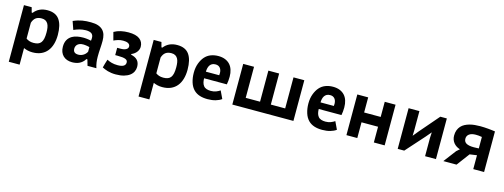

<svg xmlns="http://www.w3.org/2000/svg" viewBox="-16 -1187 5471 2084"><g transform="rotate(15 2719.5 -145.5)"><path d="M73.2 0ZM73.2 -457H160.2L175.3 -400.4H185.5Q238.8 -469.7 336.4 -469.7Q428.2 -469.7 470.2 -410.9Q512.2 -352.1 512.2 -238.8Q512.2 -181.6 498.5 -135Q484.9 -88.4 457.8 -55.2Q430.7 -22 389.6 -3.9Q348.6 14.2 293.9 14.2Q264.6 14.2 240.7 8.5Q216.8 2.9 194.8 -6.8V179.2H73.2ZM298.3 -367.7Q256.8 -367.7 232.2 -349.4Q207.5 -331.1 194.8 -291.5V-113.8Q210 -102.1 230.5 -95Q251 -87.9 278.8 -87.9Q308.1 -87.9 328.6 -95.5Q349.1 -103 362.1 -120.1Q375 -137.2 380.9 -164.8Q386.7 -192.4 386.7 -232.9Q386.7 -262.2 382.8 -286.9Q378.9 -311.5 368.9 -329.3Q358.9 -347.2 341.8 -357.4Q324.7 -367.7 298.3 -367.7Z M597.7 0ZM627.9 -427.7Q655.8 -439.9 680.2 -447.3Q704.6 -454.6 728 -458.7Q751.5 -462.9 775.4 -464.1Q799.3 -465.3 825.7 -465.3Q874 -465.3 907 -453.9Q939.9 -442.4 960.2 -421.1Q980.5 -399.9 989.3 -370.1Q998 -340.3 998 -303.7Q998 -259.3 994.6 -215.8Q991.2 -172.4 991.2 -123.5Q991.2 -89.8 995.6 -59.1Q1000 -28.3 1009.8 1H910.2L890.6 -66.9H879.9Q866.7 -45.4 850.1 -31Q833.5 -16.6 814.9 -8.3Q796.4 0 776.6 3.4Q756.8 6.8 736.8 6.8Q705.6 6.8 679.9 -2.4Q654.3 -11.7 636 -29.5Q617.7 -47.4 607.7 -73Q597.7 -98.6 597.7 -131.8Q597.7 -176.3 614.7 -207.3Q631.8 -238.3 664.1 -256.8Q688.5 -271 720.5 -277.1Q752.4 -283.2 788.1 -283.2Q793.9 -283.2 804 -282.7Q814 -282.2 825.7 -281Q837.4 -279.8 850.3 -277.6Q863.3 -275.4 876 -272.5Q877 -281.7 877.7 -289.3Q878.4 -296.9 878.4 -303.7Q878.4 -320.3 873.8 -331.3Q869.1 -342.3 860.8 -350.1Q852.5 -357.9 835.4 -362.8Q818.4 -367.7 794.9 -367.7Q774.4 -367.7 756.3 -365Q738.3 -362.3 721.9 -357.9Q705.6 -353.5 690.4 -347.7Q675.3 -341.8 660.2 -335.4ZM782.2 -90.3Q798.8 -90.3 813.7 -95.2Q828.6 -100.1 841.1 -108.4Q853.5 -116.7 862.5 -127.4Q871.6 -138.2 877 -149.4V-200.7Q870.1 -202.6 861.6 -204.6Q853 -206.5 843.5 -208Q834 -209.5 824.5 -210.4Q814.9 -211.4 806.6 -211.4Q783.2 -211.4 767.1 -205.3Q751 -199.2 741.2 -189.5Q731.4 -179.7 727.1 -167.7Q722.7 -155.8 722.7 -144Q722.7 -116.2 737.5 -103.3Q752.4 -90.3 782.2 -90.3Z M1170.4 -189.5V-271.5H1207.5Q1247.1 -271.5 1269.5 -283.9Q1292 -296.4 1292 -318.4Q1292 -331.1 1285.6 -339.6Q1279.3 -348.1 1268.6 -353.5Q1257.8 -358.9 1243.7 -361.1Q1229.5 -363.3 1213.9 -363.3Q1182.1 -363.3 1155.8 -354.7Q1129.4 -346.2 1109.9 -336.9L1085.9 -427.2Q1122.1 -447.8 1162.8 -456.5Q1203.6 -465.3 1247.1 -465.3Q1332 -465.3 1373.3 -433.8Q1414.6 -402.3 1414.6 -347.2Q1414.6 -332 1409.2 -317.1Q1403.8 -302.2 1393.6 -288.8Q1383.3 -275.4 1368.7 -264.4Q1354 -253.4 1335.9 -246.1V-238.8Q1384.8 -228 1409.2 -200.9Q1433.6 -173.8 1433.6 -127Q1433.6 -99.1 1421.6 -74Q1409.7 -48.8 1384.5 -29.8Q1359.4 -10.7 1320.6 0.5Q1281.7 11.7 1228.5 11.7Q1202.1 11.7 1179.7 8.5Q1157.2 5.4 1138.4 0Q1119.6 -5.4 1103.8 -12Q1087.9 -18.6 1074.7 -25.4Q1080.6 -48.8 1087.4 -72.3Q1094.2 -95.7 1102.1 -119.6Q1125.5 -106.9 1154.8 -98.6Q1184.1 -90.3 1223.6 -90.3Q1311.5 -90.3 1311.5 -143.6Q1311.5 -155.3 1306.2 -163.8Q1300.8 -172.4 1287.6 -178.2Q1274.4 -184.1 1252 -186.8Q1229.5 -189.5 1195.8 -189.5Z M1531.2 0ZM1531.2 -457H1618.2L1633.3 -400.4H1643.6Q1696.8 -469.7 1794.4 -469.7Q1886.2 -469.7 1928.2 -410.9Q1970.2 -352.1 1970.2 -238.8Q1970.2 -181.6 1956.5 -135Q1942.9 -88.4 1915.8 -55.2Q1888.7 -22 1847.7 -3.9Q1806.6 14.2 1752 14.2Q1722.7 14.2 1698.7 8.5Q1674.8 2.9 1652.8 -6.8V179.2H1531.2ZM1756.3 -367.7Q1714.8 -367.7 1690.2 -349.4Q1665.5 -331.1 1652.8 -291.5V-113.8Q1668 -102.1 1688.5 -95Q1709 -87.9 1736.8 -87.9Q1766.1 -87.9 1786.6 -95.5Q1807.1 -103 1820.1 -120.1Q1833 -137.2 1838.9 -164.8Q1844.7 -192.4 1844.7 -232.9Q1844.7 -262.2 1840.8 -286.9Q1836.9 -311.5 1826.9 -329.3Q1816.9 -347.2 1799.8 -357.4Q1782.7 -367.7 1756.3 -367.7Z M2043.5 0ZM2416.5 -29.3Q2390.6 -9.8 2350.6 1.7Q2310.5 13.2 2260.3 13.2Q2210.4 13.2 2172.1 0.7Q2133.8 -11.7 2106.4 -38.1Q2074.2 -69.8 2058.8 -119.1Q2043.5 -168.5 2043.5 -225.6Q2043.5 -284.7 2060.8 -331.1Q2078.1 -377.4 2105 -408.2Q2132.3 -439.5 2171.1 -454.6Q2210 -469.7 2255.9 -469.7Q2298.8 -469.7 2331.5 -456.8Q2364.3 -443.8 2386.5 -419.9Q2408.7 -396 2419.9 -361.3Q2431.2 -326.7 2431.2 -283.7Q2431.2 -262.2 2429 -238.3Q2426.8 -214.4 2422.9 -196.3H2167.5Q2167.5 -172.4 2172.6 -150.6Q2177.7 -128.9 2190.4 -112.8Q2203.1 -96.2 2224.6 -89.4Q2246.1 -82.5 2272.5 -82.5Q2305.2 -82.5 2331.3 -92.8Q2357.4 -103 2375.5 -115.7ZM2249 -374Q2225.6 -374 2210.2 -365.2Q2194.8 -356.4 2185.5 -342Q2176.3 -327.6 2172.1 -308.8Q2168 -290 2167.5 -270.5H2317.4Q2318.8 -285.2 2318.8 -297.4Q2317.9 -332 2300 -353Q2282.2 -374 2249 -374Z M2537.1 0V-457H2658.7V-107.9H2819.8V-457H2940.9V-107.9H3102.1V-457H3223.6V0Z M3331.5 0ZM3704.6 -29.3Q3678.7 -9.8 3638.7 1.7Q3598.6 13.2 3548.3 13.2Q3498.5 13.2 3460.2 0.7Q3421.9 -11.7 3394.5 -38.1Q3362.3 -69.8 3346.9 -119.1Q3331.5 -168.5 3331.5 -225.6Q3331.5 -284.7 3348.9 -331.1Q3366.2 -377.4 3393.1 -408.2Q3420.4 -439.5 3459.2 -454.6Q3498 -469.7 3543.9 -469.7Q3586.9 -469.7 3619.6 -456.8Q3652.3 -443.8 3674.6 -419.9Q3696.8 -396 3708 -361.3Q3719.2 -326.7 3719.2 -283.7Q3719.2 -262.2 3717 -238.3Q3714.8 -214.4 3710.9 -196.3H3455.6Q3455.6 -172.4 3460.7 -150.6Q3465.8 -128.9 3478.5 -112.8Q3491.2 -96.2 3512.7 -89.4Q3534.2 -82.5 3560.5 -82.5Q3593.3 -82.5 3619.4 -92.8Q3645.5 -103 3663.6 -115.7ZM3537.1 -374Q3513.7 -374 3498.3 -365.2Q3482.9 -356.4 3473.6 -342Q3464.4 -327.6 3460.2 -308.8Q3456.1 -290 3455.6 -270.5H3605.5Q3606.9 -285.2 3606.9 -297.4Q3606 -332 3588.1 -353Q3570.3 -374 3537.1 -374Z M4127.4 -176.8H3941.4V0H3819.3V-457H3941.4V-287.1H4127.4V-457H4249V0H4127.4Z M4703.1 -206.1 4706.5 -269 4653.8 -207 4468.8 0H4395.5V-457H4517.1V-241.7L4515.1 -179.2L4566.4 -241.7L4752 -457H4825.2V0H4703.1Z M5244.6 -155.8 5164.6 -144.5 5056.6 0H4908.2L5014.6 -140.1L5048.8 -170.4Q5027.3 -176.8 5009.3 -188.2Q4991.2 -199.7 4977.8 -215.8Q4964.4 -231.9 4956.8 -252.7Q4949.2 -273.4 4949.2 -298.3Q4949.2 -333 4959.2 -359.4Q4969.2 -385.7 4986.6 -404.8Q5003.9 -423.8 5027.6 -436.3Q5051.3 -448.7 5078.9 -456.3Q5106.4 -463.9 5136.7 -466.8Q5167 -469.7 5197.3 -469.7Q5219.2 -469.7 5242.7 -468.5Q5266.1 -467.3 5288.3 -465.3Q5310.5 -463.4 5330.6 -460.9Q5350.6 -458.5 5366.2 -456.1V0H5244.6ZM5244.6 -232.4V-361.3Q5224.1 -365.2 5206.5 -366.5Q5189 -367.7 5175.3 -367.7Q5127.9 -367.7 5102.1 -349.1Q5076.2 -330.6 5076.2 -297.4Q5076.2 -262.7 5104 -246.6Q5131.8 -230.5 5189 -230.5Z"/></g></svg>

Font: PT Astra Sans
Style: Bold
Weight: 700
Designer: A.Korolkova, I. Chaeva
Foundry: ParaType Ltd
Version: Version 1.001; ttfautohint (v1.6)